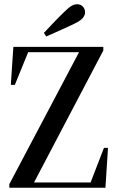

<svg xmlns="http://www.w3.org/2000/svg" viewBox="-20 -885 550 905"><path d="M24 0V-17L361 -655L355 -630V-639H218H81L118 -652L50 -485H31L43 -664H467V-647L132 -9L138 -35V-25H288H440L402 -12L470 -188H489L477 0ZM187 -730Q208 -752 230 -775.5Q252 -799 282 -828Q303 -849 316.5 -857Q330 -865 343 -865Q361 -865 371 -853.5Q381 -842 381 -827Q381 -814 371 -801Q361 -788 332 -774Q302 -759 269.5 -745Q237 -731 198 -713Z"/></svg>

Font: Source Serif 4 60pt SemiBold
Style: Regular
Weight: 600
Version: Version 4.004;hotconv 1.0.116;makeotfexe 2.5.65601